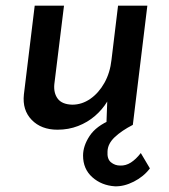

<svg xmlns="http://www.w3.org/2000/svg" viewBox="-20 -439 594 675"><path d="M384 216Q337 213 304.5 184Q272 155 272 108Q272 74 295 39Q318 4 371 -18L444 -1L354 0L357 -82Q340 -54 314 -31.5Q288 -9 254.5 4Q221 17 182 17Q125 17 91.5 -17.5Q58 -52 64 -107L102 -419H205L171 -143Q168 -112 183 -92Q198 -72 234 -71Q268 -71 297.5 -91.5Q327 -112 347 -147.5Q367 -183 372 -229L395 -419H498L447 0Q408 20 383.5 43Q359 66 358 93Q356 120 370 131.5Q384 143 402 143Q422 144 440 132.5Q458 121 475 99L507 153Q485 182 450.5 199.5Q416 217 384 216Z"/></svg>

Font: Josefin Sans Thin Medium
Style: Italic
Weight: 500
Italic angle: -7°
Version: Version 2.000